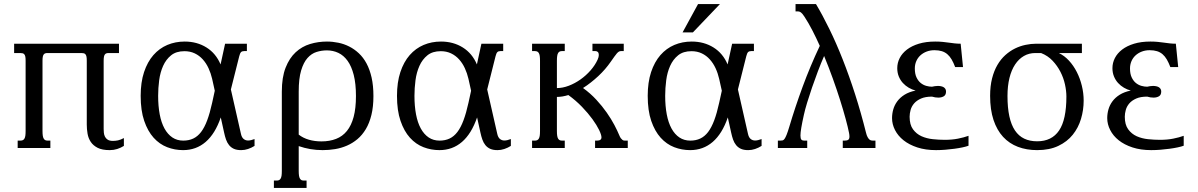

<svg xmlns="http://www.w3.org/2000/svg" viewBox="-20 -736 5957 955"><path d="M541.5 -35.2Q554.2 -35.2 566.9 -37.8Q579.6 -40.5 596.2 -49.3V-10.3Q580.6 -0.5 563 5.1Q545.4 10.7 525.9 10.7Q488.3 10.7 465.8 -0.7Q443.4 -12.2 431.4 -30.3Q419.4 -48.3 415.5 -71Q411.6 -93.8 411.6 -116.2V-433.6Q411.6 -446.3 410.2 -453.9Q408.7 -461.4 405.3 -465.6Q401.9 -469.7 397 -470.9Q392.1 -472.2 385.7 -472.2H217.3Q210.4 -472.2 205.8 -470.9Q201.2 -469.7 197.8 -465.6Q194.3 -461.4 192.9 -453.9Q191.4 -446.3 191.4 -433.6V-85Q191.4 -69.8 192.9 -60.5Q194.3 -51.3 197.8 -45.9Q201.2 -40.5 205.8 -38.6Q210.4 -36.6 217.3 -36.6H230.5V0H67.9V-36.6H81.5Q87.9 -36.6 92.8 -38.6Q97.7 -40.5 101.1 -45.9Q104.5 -51.3 106 -60.5Q107.4 -69.8 107.4 -85V-433.6Q107.4 -446.3 106 -453.9Q104.5 -461.4 101.1 -465.6Q97.7 -469.7 92.8 -470.9Q87.9 -472.2 81.5 -472.2H50.3V-518.6H571.8V-472.2H521.5Q514.6 -472.2 510 -470.9Q505.4 -469.7 502 -465.6Q498.5 -461.4 497.1 -453.9Q495.6 -446.3 495.6 -433.6V-94.2Q495.6 -85.9 496.6 -75.7Q497.6 -65.4 502 -56.4Q506.3 -47.4 515.6 -41.3Q524.9 -35.2 541.5 -35.2Z M890.6 10.7Q849.6 10.7 811.5 -3.9Q773.4 -18.6 744.1 -51Q714.8 -83.5 697.3 -134.8Q679.7 -186 679.7 -259.3Q679.7 -326.7 696.5 -377.4Q713.4 -428.2 742.9 -461.9Q772.5 -495.6 812.3 -512.5Q852.1 -529.3 898.4 -529.3Q960 -529.3 1007.1 -499.8Q1054.2 -470.2 1077.1 -415.5L1099.6 -518.6H1208V-481.9H1194.3Q1184.1 -481.9 1179 -476.8Q1173.8 -471.7 1169.9 -456.1L1128.4 -291L1178.2 -71.3Q1182.1 -52.7 1191.7 -44.9Q1201.2 -37.1 1213.9 -37.1Q1221.2 -37.1 1229.2 -39.1Q1237.3 -41 1246.1 -44.4V-10.3Q1230.5 -0.5 1213.6 5.1Q1196.8 10.7 1179.7 10.7Q1157.7 10.7 1143.3 4.2Q1128.9 -2.4 1119.4 -14.2Q1109.9 -25.9 1104.2 -42Q1098.6 -58.1 1094.7 -76.7L1078.1 -151.9Q1050.3 -70.8 1002.9 -30Q955.6 10.7 890.6 10.7ZM897.5 -481.4Q856.4 -481.4 831.1 -460.9Q805.7 -440.4 791.3 -408.2Q776.9 -376 771.7 -336.7Q766.6 -297.4 766.6 -259.3Q766.6 -208.5 774.4 -167.2Q782.2 -126 798.1 -96.9Q814 -67.9 837.4 -52.2Q860.8 -36.6 891.6 -36.6Q919.4 -36.6 941.2 -46.9Q962.9 -57.1 980 -79.3Q997.1 -101.6 1010.5 -137.5Q1023.9 -173.3 1035.2 -224.6L1048.3 -284.7L1035.2 -343.8Q1028.8 -371.6 1017.3 -396.5Q1005.9 -421.4 988.8 -440.4Q971.7 -459.5 948.7 -470.5Q925.8 -481.4 897.5 -481.4Z M1465.8 -66.4Q1487.8 -49.3 1516.6 -41Q1545.4 -32.7 1579.1 -32.7Q1619.6 -32.7 1651.6 -45.2Q1683.6 -57.6 1705.6 -84.7Q1727.5 -111.8 1739 -154.5Q1750.5 -197.3 1750.5 -258.3Q1750.5 -319.8 1739.5 -363Q1728.5 -406.2 1709 -433.3Q1689.5 -460.4 1663.1 -472.9Q1636.7 -485.4 1606 -485.4Q1579.6 -485.4 1554.4 -477.5Q1529.3 -469.7 1509.5 -447.5Q1489.7 -425.3 1477.8 -385.3Q1465.8 -345.2 1465.8 -280.3ZM1465.8 113.8Q1465.8 128.9 1467.3 138.2Q1468.8 147.5 1472.2 152.8Q1475.6 158.2 1480.2 160.2Q1484.9 162.1 1491.7 162.1H1504.9V198.7H1342.3V162.1H1356Q1362.3 162.1 1367.2 160.2Q1372.1 158.2 1375.5 152.8Q1378.9 147.5 1380.4 138.2Q1381.8 128.9 1381.8 113.8V-280.3Q1381.8 -351.6 1400.6 -399.4Q1419.4 -447.3 1450.7 -476.1Q1481.9 -504.9 1522.2 -517.1Q1562.5 -529.3 1606 -529.3Q1634.8 -529.3 1663.1 -523.4Q1691.4 -517.6 1717 -504.6Q1742.7 -491.7 1764.9 -470.9Q1787.1 -450.2 1803.2 -420.2Q1819.3 -390.1 1828.4 -349.9Q1837.4 -309.6 1837.4 -258.3Q1837.4 -205.1 1827.4 -164.3Q1817.4 -123.5 1799.6 -93.8Q1781.7 -64 1757.8 -43.9Q1733.9 -23.9 1705.8 -11.7Q1677.7 0.5 1647 5.6Q1616.2 10.7 1585 10.7Q1553.2 10.7 1523.7 5.6Q1494.1 0.5 1465.8 -9.3Z M2165.5 10.7Q2124.5 10.7 2086.4 -3.9Q2048.3 -18.6 2019 -51Q1989.7 -83.5 1972.2 -134.8Q1954.6 -186 1954.6 -259.3Q1954.6 -326.7 1971.4 -377.4Q1988.3 -428.2 2017.8 -461.9Q2047.4 -495.6 2087.2 -512.5Q2127 -529.3 2173.3 -529.3Q2234.9 -529.3 2282 -499.8Q2329.1 -470.2 2352.1 -415.5L2374.5 -518.6H2482.9V-481.9H2469.2Q2459 -481.9 2453.9 -476.8Q2448.7 -471.7 2444.8 -456.1L2403.3 -291L2453.1 -71.3Q2457 -52.7 2466.6 -44.9Q2476.1 -37.1 2488.8 -37.1Q2496.1 -37.1 2504.2 -39.1Q2512.2 -41 2521 -44.4V-10.3Q2505.4 -0.5 2488.5 5.1Q2471.7 10.7 2454.6 10.7Q2432.6 10.7 2418.2 4.2Q2403.8 -2.4 2394.3 -14.2Q2384.8 -25.9 2379.2 -42Q2373.5 -58.1 2369.6 -76.7L2353 -151.9Q2325.2 -70.8 2277.8 -30Q2230.5 10.7 2165.5 10.7ZM2172.4 -481.4Q2131.3 -481.4 2106 -460.9Q2080.6 -440.4 2066.2 -408.2Q2051.8 -376 2046.6 -336.7Q2041.5 -297.4 2041.5 -259.3Q2041.5 -208.5 2049.3 -167.2Q2057.1 -126 2073 -96.9Q2088.9 -67.9 2112.3 -52.2Q2135.7 -36.6 2166.5 -36.6Q2194.3 -36.6 2216.1 -46.9Q2237.8 -57.1 2254.9 -79.3Q2272 -101.6 2285.4 -137.5Q2298.8 -173.3 2310.1 -224.6L2323.2 -284.7L2310.1 -343.8Q2303.7 -371.6 2292.2 -396.5Q2280.8 -421.4 2263.7 -440.4Q2246.6 -459.5 2223.6 -470.5Q2200.7 -481.4 2172.4 -481.4Z M3060.1 -63.5Q3064 -53.7 3068.1 -48.3Q3072.3 -43 3075.9 -40.3Q3079.6 -37.6 3083 -37.1Q3086.4 -36.6 3089.4 -36.6H3102.5V0H2939.9V-36.6H2949.2Q2971.7 -36.6 2971.7 -52.7Q2971.7 -64.9 2960 -89.4Q2948.2 -113.8 2926.8 -143.3Q2905.3 -172.9 2874.8 -204.6Q2844.2 -236.3 2807.1 -263.2Q2792.5 -258.8 2778.1 -256.3Q2763.7 -253.9 2750 -253.9V-85Q2750 -69.8 2751.5 -60.5Q2752.9 -51.3 2756.3 -45.9Q2759.8 -40.5 2764.4 -38.6Q2769 -36.6 2775.9 -36.6H2789.1V0H2626.5V-36.6H2640.1Q2646.5 -36.6 2651.4 -38.6Q2656.2 -40.5 2659.7 -45.9Q2663.1 -51.3 2664.6 -60.5Q2666 -69.8 2666 -85V-433.6Q2666 -448.7 2664.6 -458Q2663.1 -467.3 2659.7 -472.7Q2656.2 -478 2651.4 -480Q2646.5 -481.9 2640.1 -481.9H2626.5V-518.6H2789.1V-481.9H2775.9Q2769 -481.9 2764.4 -480Q2759.8 -478 2756.3 -472.7Q2752.9 -467.3 2751.5 -458Q2750 -448.7 2750 -433.6V-297.9Q2778.8 -297.9 2809.3 -309.6Q2839.8 -321.3 2867.4 -340.8Q2895 -360.4 2917.5 -386Q2939.9 -411.6 2952.6 -439.5Q2958.5 -452.6 2958.5 -462.4Q2958.5 -472.2 2953.9 -477.1Q2949.2 -481.9 2941.9 -481.9H2926.8V-518.6H3082.5V-481.9H3068.4Q3063 -481.9 3058.3 -479.2Q3053.7 -476.6 3048.3 -470.5Q3043 -464.4 3035.6 -454.1Q3028.3 -443.8 3018.1 -429.2Q3004.9 -410.2 2989.3 -392.1Q2973.6 -374 2955.8 -357.4Q2938 -340.8 2918.7 -325.7Q2899.4 -310.5 2879.9 -298.3Q2916.5 -272 2946 -240Q2975.6 -208 2998 -175.8Q3020.5 -143.6 3035.9 -114.3Q3051.3 -85 3060.1 -63.5Z M3412.6 10.7Q3371.6 10.7 3333.5 -3.9Q3295.4 -18.6 3266.1 -51Q3236.8 -83.5 3219.2 -134.8Q3201.7 -186 3201.7 -259.3Q3201.7 -326.7 3218.5 -377.4Q3235.4 -428.2 3264.9 -461.9Q3294.4 -495.6 3334.2 -512.5Q3374 -529.3 3420.4 -529.3Q3481.9 -529.3 3529.1 -499.8Q3576.2 -470.2 3599.1 -415.5L3621.6 -518.6H3730V-481.9H3716.3Q3706.1 -481.9 3700.9 -476.8Q3695.8 -471.7 3691.9 -456.1L3650.4 -291L3700.2 -71.3Q3704.1 -52.7 3713.6 -44.9Q3723.1 -37.1 3735.8 -37.1Q3743.2 -37.1 3751.2 -39.1Q3759.3 -41 3768.1 -44.4V-10.3Q3752.4 -0.5 3735.6 5.1Q3718.8 10.7 3701.7 10.7Q3679.7 10.7 3665.3 4.2Q3650.9 -2.4 3641.4 -14.2Q3631.8 -25.9 3626.2 -42Q3620.6 -58.1 3616.7 -76.7L3600.1 -151.9Q3572.3 -70.8 3524.9 -30Q3477.5 10.7 3412.6 10.7ZM3419.4 -481.4Q3378.4 -481.4 3353 -460.9Q3327.6 -440.4 3313.2 -408.2Q3298.8 -376 3293.7 -336.7Q3288.6 -297.4 3288.6 -259.3Q3288.6 -208.5 3296.4 -167.2Q3304.2 -126 3320.1 -96.9Q3335.9 -67.9 3359.4 -52.2Q3382.8 -36.6 3413.6 -36.6Q3441.4 -36.6 3463.1 -46.9Q3484.9 -57.1 3502 -79.3Q3519 -101.6 3532.5 -137.5Q3545.9 -173.3 3557.1 -224.6L3570.3 -284.7L3557.1 -343.8Q3550.8 -371.6 3539.3 -396.5Q3527.8 -421.4 3510.7 -440.4Q3493.7 -459.5 3470.7 -470.5Q3447.8 -481.4 3419.4 -481.4ZM3452.1 -715.8H3561L3426.3 -574.7H3375Z M4287.6 -75.7Q4291 -61.5 4295.7 -53.5Q4300.3 -45.4 4304.9 -41.7Q4309.6 -38.1 4314 -37.4Q4318.4 -36.6 4321.3 -36.6H4334.5V0H4171.9V-36.6H4181.2Q4193.8 -36.6 4199.5 -41Q4205.1 -45.4 4205.1 -56.6Q4205.1 -64.9 4203.1 -74.7Q4197.8 -102.1 4186.3 -144.5Q4174.8 -187 4158.7 -238Q4142.6 -289.1 4122.3 -345.5Q4102.1 -401.9 4079.1 -457.5Q4063.5 -421.9 4048.1 -381.1Q4032.7 -340.3 4019 -300.5Q4005.4 -260.7 3994.6 -225.3Q3983.9 -189.9 3978.5 -165Q3969.7 -125.5 3965.6 -100.8Q3961.4 -76.2 3961.4 -62Q3961.4 -46.4 3966.1 -41.5Q3970.7 -36.6 3980 -36.6H3995.1V0H3849.1V-36.6H3863.3Q3868.7 -36.6 3873.3 -37.8Q3877.9 -39.1 3882.6 -45.7Q3887.2 -52.2 3892.8 -66.2Q3898.4 -80.1 3905.8 -105Q3934.6 -202.1 3972.2 -304.4Q4009.8 -406.7 4057.6 -507.8Q4039.6 -548.3 4020.5 -585.2Q4001.5 -622.1 3981.4 -652.8Q3970.7 -669.4 3963.6 -674.3Q3956.5 -679.2 3950.2 -679.2H3937V-715.8H4038.6Q4071.3 -661.1 4105.2 -591.8Q4139.2 -522.5 4171.4 -440.9Q4203.6 -359.4 4233.2 -267.3Q4262.7 -175.3 4287.6 -75.7Z M4627.9 -486.3Q4606.9 -486.3 4589.1 -479.5Q4571.3 -472.7 4558.1 -460.7Q4544.9 -448.7 4537.6 -431.9Q4530.3 -415 4530.3 -395.5Q4530.3 -368.7 4538.6 -351.1Q4546.9 -333.5 4559.6 -323.2Q4572.3 -313 4587.4 -308.8Q4602.5 -304.7 4615.7 -304.7Q4622.6 -306.2 4629.9 -307.4Q4637.2 -308.6 4645 -308.6Q4652.8 -308.6 4660.2 -307.1Q4667.5 -305.7 4673.1 -302.5Q4678.7 -299.3 4682.1 -293.9Q4685.5 -288.6 4685.5 -280.8Q4685.5 -263.7 4674.3 -257.1Q4663.1 -250.5 4647.5 -250.5Q4639.6 -250.5 4631.6 -251.7Q4623.5 -252.9 4615.7 -255.4Q4582.5 -255.4 4561 -245.8Q4539.6 -236.3 4526.9 -221.7Q4514.2 -207 4509.3 -189.2Q4504.4 -171.4 4504.4 -155.3Q4504.4 -115.7 4521.2 -92.8Q4538.1 -69.8 4563.7 -58.3Q4589.4 -46.9 4620.1 -43.7Q4650.9 -40.5 4679.2 -40.5Q4715.8 -40.5 4745.1 -46.4Q4774.4 -52.2 4797.4 -60.5V-11.2Q4785.6 -6.8 4767.3 -2.9Q4749 1 4727.3 3.9Q4705.6 6.8 4681.9 8.8Q4658.2 10.7 4635.7 10.7Q4583.5 10.7 4542.7 -2.7Q4502 -16.1 4474.1 -38.3Q4446.3 -60.5 4431.6 -89.4Q4417 -118.2 4417 -148.4Q4417 -170.4 4423.1 -191.9Q4429.2 -213.4 4443.1 -232.2Q4457 -251 4479.2 -264.9Q4501.5 -278.8 4534.2 -285.6Q4516.6 -290 4500.2 -299.6Q4483.9 -309.1 4470.9 -323.2Q4458 -337.4 4450.4 -356Q4442.9 -374.5 4442.9 -397Q4442.9 -423.3 4455.1 -447.3Q4467.3 -471.2 4491.2 -489.5Q4515.1 -507.8 4550.5 -518.6Q4585.9 -529.3 4631.8 -529.3Q4652.8 -529.3 4668.9 -527.6Q4685.1 -525.9 4699.5 -523.9Q4713.9 -522 4727.8 -520.3Q4741.7 -518.6 4758.3 -518.6L4770 -402.3H4731Q4722.7 -424.3 4713.4 -440.2Q4704.1 -456.1 4692.1 -466.3Q4680.2 -476.6 4664.6 -481.4Q4648.9 -486.3 4627.9 -486.3Z M5246.6 -472.2Q5274.4 -459 5297.1 -434.3Q5319.8 -409.7 5335.9 -377.9Q5352.1 -346.2 5361.1 -309.3Q5370.1 -272.5 5370.1 -235.4Q5370.1 -189 5356.9 -144.8Q5343.8 -100.6 5315.9 -65.9Q5288.1 -31.2 5244.1 -10.3Q5200.2 10.7 5138.7 10.7Q5086.4 10.7 5043.2 -5.6Q5000 -22 4969.2 -55.4Q4938.5 -88.9 4921.6 -139.6Q4904.8 -190.4 4904.8 -259.3Q4904.8 -308.1 4914.6 -346.2Q4924.3 -384.3 4941.2 -413.1Q4958 -441.9 4980.7 -462.2Q5003.4 -482.4 5028.8 -494.9Q5054.2 -507.3 5081.3 -512.9Q5108.4 -518.6 5134.3 -518.6H5361.3V-472.2ZM5284.2 -255.9Q5284.2 -283.7 5277.1 -316.2Q5270 -348.6 5254.6 -378.7Q5239.3 -408.7 5215.6 -433.8Q5191.9 -459 5158.2 -472.2H5129.9Q5098.1 -472.2 5072.8 -457.5Q5047.4 -442.9 5029.1 -415.3Q5010.7 -387.7 5001 -348.1Q4991.2 -308.6 4991.2 -258.8Q4991.2 -200.2 5000.5 -157.5Q5009.8 -114.7 5028.3 -87.2Q5046.9 -59.6 5074.5 -46.4Q5102.1 -33.2 5138.7 -33.2Q5211.4 -33.2 5247.8 -86.9Q5284.2 -140.6 5284.2 -255.9Z M5698.2 -486.3Q5677.2 -486.3 5659.4 -479.5Q5641.6 -472.7 5628.4 -460.7Q5615.2 -448.7 5607.9 -431.9Q5600.6 -415 5600.6 -395.5Q5600.6 -368.7 5608.9 -351.1Q5617.2 -333.5 5629.9 -323.2Q5642.6 -313 5657.7 -308.8Q5672.9 -304.7 5686 -304.7Q5692.9 -306.2 5700.2 -307.4Q5707.5 -308.6 5715.3 -308.6Q5723.1 -308.6 5730.5 -307.1Q5737.8 -305.7 5743.4 -302.5Q5749 -299.3 5752.4 -293.9Q5755.9 -288.6 5755.9 -280.8Q5755.9 -263.7 5744.6 -257.1Q5733.4 -250.5 5717.8 -250.5Q5710 -250.5 5701.9 -251.7Q5693.8 -252.9 5686 -255.4Q5652.8 -255.4 5631.3 -245.8Q5609.9 -236.3 5597.2 -221.7Q5584.5 -207 5579.6 -189.2Q5574.7 -171.4 5574.7 -155.3Q5574.7 -115.7 5591.6 -92.8Q5608.4 -69.8 5634 -58.3Q5659.7 -46.9 5690.4 -43.7Q5721.2 -40.5 5749.5 -40.5Q5786.1 -40.5 5815.4 -46.4Q5844.7 -52.2 5867.7 -60.5V-11.2Q5856 -6.8 5837.6 -2.9Q5819.3 1 5797.6 3.9Q5775.9 6.8 5752.2 8.8Q5728.5 10.7 5706.1 10.7Q5653.8 10.7 5613 -2.7Q5572.3 -16.1 5544.4 -38.3Q5516.6 -60.5 5502 -89.4Q5487.3 -118.2 5487.3 -148.4Q5487.3 -170.4 5493.4 -191.9Q5499.5 -213.4 5513.4 -232.2Q5527.3 -251 5549.6 -264.9Q5571.8 -278.8 5604.5 -285.6Q5586.9 -290 5570.6 -299.6Q5554.2 -309.1 5541.3 -323.2Q5528.3 -337.4 5520.8 -356Q5513.2 -374.5 5513.2 -397Q5513.2 -423.3 5525.4 -447.3Q5537.6 -471.2 5561.5 -489.5Q5585.4 -507.8 5620.8 -518.6Q5656.2 -529.3 5702.1 -529.3Q5723.1 -529.3 5739.3 -527.6Q5755.4 -525.9 5769.8 -523.9Q5784.2 -522 5798.1 -520.3Q5812 -518.6 5828.6 -518.6L5840.3 -402.3H5801.3Q5793 -424.3 5783.7 -440.2Q5774.4 -456.1 5762.5 -466.3Q5750.5 -476.6 5734.9 -481.4Q5719.2 -486.3 5698.2 -486.3Z"/></svg>

Font: Arian AMU Serif
Style: Regular
Weight: 400
Designer: Ruben Hakobyan (Tarumian)
Foundry: Ruben Hakobyan (Tarumian)
Version: Version 1.002